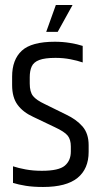

<svg xmlns="http://www.w3.org/2000/svg" viewBox="-20 -740 401 765"><path d="M28.3 -434.8Q28.3 -502.3 66.9 -538Q105.5 -573.7 198.6 -573.7Q229.6 -573.7 258.9 -568.9Q288.3 -564.1 309.5 -557.1V-491.2Q289 -498.4 260.7 -503.9Q232.3 -509.4 201.1 -509.4Q158.7 -509.4 136.4 -500.9Q114.2 -492.5 106.4 -475.3Q98.5 -458.1 98.5 -432.7V-407.3Q98.5 -374 111.5 -357.6Q124.5 -341.2 157.4 -325.8L243.2 -283.6Q284.5 -264 308.9 -236Q333.2 -207.9 333.2 -161.5V-134.9Q333.2 -67.2 288.8 -31.1Q244.4 5 151.6 5Q111.7 5 82.7 0.3Q53.7 -4.4 31.8 -11.2V-77.4Q53.2 -70.3 82.5 -64.9Q111.8 -59.5 146.7 -59.5Q214.2 -59.5 238.2 -79.9Q262.2 -100.2 262.2 -136.2V-156.3Q262.2 -184.1 249.6 -199.7Q236.9 -215.4 198.1 -233.4L112 -274.5Q71.7 -292.9 50 -322.4Q28.3 -351.9 28.3 -400.9ZM202.5 -720.1H269.1L209.9 -613H164.1Z"/></svg>

Font: Khand Variable Light
Style: Regular
Weight: 300
Designer: Satya Rajpurohit
Foundry: Indian Type Foundry
Version: Version 3.000